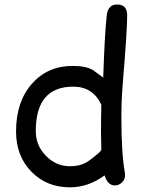

<svg xmlns="http://www.w3.org/2000/svg" viewBox="-20 -798 627 841"><path d="M517.6 -431.2Q511.7 -359.4 511.7 -287.6Q511.7 -125 526.9 -42Q527.8 -35.2 527.8 -30.8Q527.8 -11.2 514.2 1.5Q500.5 14.2 482.4 14.2Q452.1 14.2 438 -29.8Q402.8 -3.9 365 9.3Q327.1 22.5 286.1 22.5Q185.1 22.5 118.7 -44.9Q50.3 -113.8 50.3 -221.7Q50.3 -352.1 119.4 -430.7Q188.5 -509.3 298.8 -509.3Q355.5 -509.3 386.2 -491.7L432.1 -458Q439 -663.6 448.2 -734.9Q454.6 -778.3 492.7 -778.3Q537.1 -778.3 537.1 -731Q537.1 -663.1 517.6 -431.2ZM300.8 -418.5Q218.8 -418.5 177.7 -369.9Q136.7 -321.3 136.7 -223.6Q136.7 -160.6 181.4 -115.2Q226.1 -69.8 286.1 -69.8Q327.1 -69.8 355.5 -85Q372.1 -93.8 409.7 -125.5Q417 -131.8 423.8 -140.6L422.4 -225.1L422.9 -281.7L423.8 -339.4Q405.3 -378.9 374.5 -398.7Q343.8 -418.5 300.8 -418.5Z"/></svg>

Font: TUNJUNG BIRU
Style: Regular
Weight: 400
Designer: R.S. Wihananto
Foundry: R.S. Wihananto
Version: Version 2.0.1